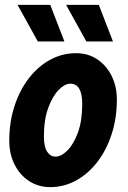

<svg xmlns="http://www.w3.org/2000/svg" viewBox="-20 -755 525 787"><path d="M18 -178Q18 -255 39.5 -320.5Q61 -386 98.5 -434.5Q136 -483 185.5 -510Q235 -537 291 -537Q341 -537 378.5 -512Q416 -487 437.5 -444Q459 -401 459 -347Q459 -270 437.5 -204.5Q416 -139 378.5 -90.5Q341 -42 291.5 -15Q242 12 186 12Q137 12 99 -13Q61 -38 39.5 -81Q18 -124 18 -178ZM160 -196Q160 -154 173 -133.5Q186 -113 208 -113Q231 -113 256.5 -138.5Q282 -164 299.5 -212Q317 -260 317 -329Q317 -412 268 -412Q246 -412 221 -387Q196 -362 178 -313.5Q160 -265 160 -196ZM52 -735H186L244 -585H135ZM251 -735H385L443 -585H334Z"/></svg>

Font: Radio Canada Condensed
Style: Bold Italic
Weight: 700
Width: 3
Italic angle: -12°
Designer: Charles Daoud, Etienne Aubert Bonn, Alexandre Saumier Demers, Jacques Le Bailly
Foundry: Radio-Canada
Version: Version 2.104; ttfautohint (v1.8.4.7-5d5b);gftools[0.9.28.de